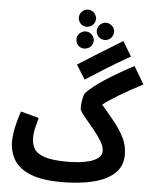

<svg xmlns="http://www.w3.org/2000/svg" viewBox="-67 -1106 942 1182"><g transform="rotate(5 404.0 -515.0)"><path d="M357 21Q241 21 169.5 -6.5Q98 -34 65.5 -84.5Q33 -135 33 -204Q33 -232 39 -266Q45 -300 54 -332.5Q63 -365 72 -390L184 -360Q176 -332 168 -299Q160 -266 160 -233Q160 -198 176.5 -169Q193 -140 241 -123.5Q289 -107 382 -107Q416 -107 453 -110.5Q490 -114 522 -123.5Q554 -133 574 -149.5Q594 -166 594 -191Q594 -218 576 -248.5Q558 -279 534 -309Q512 -337 489.5 -363Q467 -389 451.5 -410Q436 -431 436 -444Q436 -459 438.5 -479Q441 -499 445.5 -516Q450 -533 457 -540Q494 -579 568 -627.5Q642 -676 744 -730L808 -622Q725 -578 665.5 -542.5Q606 -507 566 -476Q609 -426 647 -379Q685 -332 708.5 -283.5Q732 -235 732 -181Q732 -109 684 -64.5Q636 -20 551.5 0.5Q467 21 357 21ZM445 -620 390 -708Q445 -743 512 -785Q579 -827 662 -877L717 -786Q635 -740 566.5 -697Q498 -654 445 -620ZM455 -952Q434 -941 413.5 -947Q393 -953 383 -972Q372 -992 378.5 -1013Q385 -1034 405 -1045Q424 -1055 445 -1048.5Q466 -1042 476 -1022Q487 -1003 480 -982.5Q473 -962 455 -952ZM452 -817Q432 -806 411 -812Q390 -818 380 -837Q369 -857 375.5 -878Q382 -899 402 -910Q421 -920 442 -913.5Q463 -907 474 -887Q484 -868 477.5 -847Q471 -826 452 -817ZM572 -880Q552 -870 531 -876Q510 -882 500 -901Q489 -921 495.5 -942Q502 -963 522 -974Q541 -984 562 -977.5Q583 -971 594 -951Q604 -932 597.5 -911Q591 -890 572 -880Z"/></g></svg>

Font: Noto Sans Arabic ExtCond
Style: Bold
Weight: 700
Width: 2
Designer: Monotype Design Team, Nadine Chahine, Nizar Qandah and Khaled Hosny
Foundry: Monotype Imaging Inc.
Version: Version 2.012; ttfautohint (v1.8.4.7-5d5b)